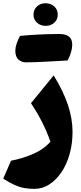

<svg xmlns="http://www.w3.org/2000/svg" viewBox="-20 -888 503 1198"><path d="M432.6 -65.4Q432.6 9.8 414.1 74.7Q395.5 139.6 362.5 188Q329.6 236.3 286.6 263.4Q243.7 290.5 194.3 290.5Q161.6 290.5 132.3 285.4Q103 280.3 71.5 266.4Q40 252.4 0 226.6L48.8 114.7Q115.7 102.1 182.1 74.5Q248.5 46.9 294.9 -3.4Q272.5 -66.4 243.2 -124.8Q213.9 -183.1 173.3 -244.1L314.9 -417.5Q374 -321.8 403.3 -234.9Q432.6 -147.9 432.6 -65.4ZM401.9 -510.7Q382.3 -509.8 289.3 -504.4Q196.3 -499 141.6 -499Q115.2 -499 95.5 -516.1Q75.7 -533.2 75.7 -571.3Q75.7 -609.4 105 -664.1Q229 -675.8 350.6 -675.8Q430.7 -675.8 430.7 -609.9Q430.7 -565.4 401.9 -510.7ZM264.9 -726.6Q233.4 -726.6 211.2 -746.1Q189 -765.6 189 -796.4Q189 -827.1 210.2 -847.4Q231.4 -867.7 263.9 -867.7Q296.4 -867.7 318.4 -848.1Q340.3 -828.6 340.3 -797.1Q340.3 -765.6 318.4 -746.1Q296.4 -726.6 264.9 -726.6Z"/></svg>

Font: Pinar DS4-ExtraBold
Style: Regular
Weight: 800
Designer: Amin Abedi
Version: Version 2.000